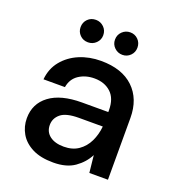

<svg xmlns="http://www.w3.org/2000/svg" viewBox="-127 -779 813 892"><g transform="rotate(20 279.5 -333.5)"><path d="M235 12Q172 12 131 -9Q90 -30 70 -64.5Q50 -99 50 -140Q50 -212 106 -254Q162 -296 266 -296H396V-305Q396 -363 364.5 -392Q333 -421 283 -421Q239 -421 206.5 -399.5Q174 -378 167 -336H61Q66 -390 97.5 -428.5Q129 -467 177.5 -487.5Q226 -508 284 -508Q388 -508 445 -453.5Q502 -399 502 -305V0H410L401 -85Q380 -44 340 -16Q300 12 235 12ZM256 -74Q299 -74 328.5 -94.5Q358 -115 374.5 -149Q391 -183 395 -224H277Q214 -224 187.5 -202Q161 -180 161 -147Q161 -113 186.5 -93.5Q212 -74 256 -74ZM366 -568Q343 -568 326.5 -584Q310 -600 310 -623Q310 -647 326.5 -663Q343 -679 366 -679Q389 -679 405 -663Q421 -647 421 -623Q421 -600 405 -584Q389 -568 366 -568ZM196 -568Q172 -568 156 -584Q140 -600 140 -623Q140 -647 156 -663Q172 -679 196 -679Q219 -679 235.5 -663Q252 -647 252 -623Q252 -600 235.5 -584Q219 -568 196 -568Z"/></g></svg>

Font: Firefly Display Medium
Style: Regular
Weight: 500
Designer: Colophon Foundry, Jonny Pinhorn
Foundry: Colophon Foundry
Version: Version 1.200; ttfautohint (v1.8.3)